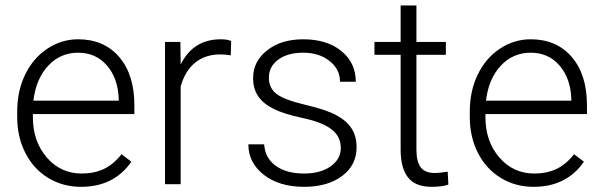

<svg xmlns="http://www.w3.org/2000/svg" viewBox="-20 -684 2237 713"><path d="M43.9 -249V-270Q43.9 -346.2 73.5 -407.2Q103 -468.3 155.8 -503.2Q208.5 -538.1 270 -538.1Q366.2 -538.1 422.6 -472.4Q479 -406.7 479 -293V-260.3H102.1V-249Q102.1 -159.2 153.6 -99.4Q205.1 -39.6 283.2 -39.6Q330.1 -39.6 366 -56.6Q401.9 -73.7 431.2 -111.3L467.8 -83.5Q403.3 9.8 280.8 9.8Q213.4 9.8 158.9 -23.4Q104.5 -56.6 74.2 -116Q43.9 -175.3 43.9 -249ZM104 -310.1H420.9V-316.4Q418.5 -392.6 377.4 -440.4Q336.4 -488.3 270 -488.3Q204.1 -488.3 158.9 -439.9Q113.8 -391.6 104 -310.1Z M592.8 0V-528.3H649.9L650.9 -444.3Q697.3 -538.1 799.8 -538.1Q824.2 -538.1 838.4 -531.7L836.9 -478.5Q818.4 -481.9 797.4 -481.9Q742.7 -481.9 704.8 -451.4Q667 -420.9 650.9 -362.8V0Z M902.3 -147.9H960.9Q964.4 -96.7 1004.2 -68.1Q1043.9 -39.6 1109.4 -39.6Q1170.4 -39.6 1208 -66.4Q1245.6 -93.3 1245.6 -134.3Q1245.6 -177.7 1210.7 -204.1Q1175.8 -230.5 1105.5 -245.4Q1035.2 -260.3 996.3 -279.5Q957.5 -298.8 938.7 -326.7Q919.9 -354.5 919.9 -394Q919.9 -456.5 972.2 -497.3Q1024.4 -538.1 1106 -538.1Q1194.3 -538.1 1247.8 -494.4Q1301.3 -450.7 1301.3 -380.4H1242.7Q1242.7 -426.8 1203.9 -457.5Q1165 -488.3 1106 -488.3Q1048.3 -488.3 1013.4 -462.6Q978.5 -437 978.5 -396Q978.5 -356.4 1007.6 -334.7Q1036.6 -313 1113.5 -294.9Q1190.4 -276.9 1228.8 -256.3Q1267.1 -235.8 1285.6 -207Q1304.2 -178.2 1304.2 -137.2Q1304.2 -70.3 1250.2 -30.3Q1196.3 9.8 1109.4 9.8Q1017.1 9.8 959.7 -34.9Q902.3 -79.6 902.3 -147.9Z M1370.6 -480.5V-528.3H1467.8V-663.6H1526.4V-528.3H1635.7V-480.5H1526.4V-128.4Q1526.4 -84.5 1542.2 -63Q1558.1 -41.5 1595.2 -41.5Q1609.9 -41.5 1642.6 -46.4L1645 1.5Q1622.1 9.8 1582.5 9.8Q1522.5 9.8 1495.1 -25.1Q1467.8 -60.1 1467.8 -127.9V-480.5Z M1724.6 -249V-270Q1724.6 -346.2 1754.2 -407.2Q1783.7 -468.3 1836.4 -503.2Q1889.2 -538.1 1950.7 -538.1Q2046.9 -538.1 2103.3 -472.4Q2159.7 -406.7 2159.7 -293V-260.3H1782.7V-249Q1782.7 -159.2 1834.2 -99.4Q1885.7 -39.6 1963.9 -39.6Q2010.7 -39.6 2046.6 -56.6Q2082.5 -73.7 2111.8 -111.3L2148.4 -83.5Q2084 9.8 1961.4 9.8Q1894 9.8 1839.6 -23.4Q1785.2 -56.6 1754.9 -116Q1724.6 -175.3 1724.6 -249ZM1784.7 -310.1H2101.6V-316.4Q2099.1 -392.6 2058.1 -440.4Q2017.1 -488.3 1950.7 -488.3Q1884.8 -488.3 1839.6 -439.9Q1794.4 -391.6 1784.7 -310.1Z"/></svg>

Font: Roboto Light
Style: Regular
Weight: 300
Designer: Google
Version: Version 2.137; 2017